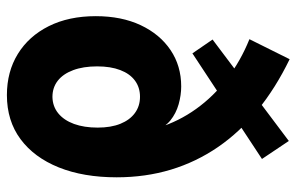

<svg xmlns="http://www.w3.org/2000/svg" viewBox="-173 -687 868 562"><g transform="rotate(90 261.0 -406.0)"><path d="M258.3 7.8Q189.9 7.8 137.9 -24.2Q85.9 -56.2 56.6 -114.7Q27.3 -173.3 27.3 -252.4Q27.3 -327.6 53.7 -383.8Q80.1 -439.9 126.5 -471.2Q172.9 -502.4 232.9 -502.4Q258.3 -502.4 285.2 -494.9Q312 -487.3 332.8 -470.5Q353.5 -453.6 360.4 -426.3L333.5 -457H371.1L354 -435.1Q335.4 -495.1 298.8 -546.1Q262.2 -597.2 210.4 -636.7Q158.7 -676.3 94.7 -702.1L153.3 -819.8Q237.8 -778.8 302.2 -726.3Q366.7 -673.8 410.4 -610.1Q454.1 -546.4 476.6 -472.2Q499 -397.9 499 -313.5Q499 -216.3 470 -144Q440.9 -71.8 387.2 -32Q333.5 7.8 258.3 7.8ZM263.7 -125.5Q291.5 -126 311.8 -142.6Q332 -159.2 342.8 -188.7Q353.5 -218.3 353.5 -257.8Q353.5 -296.9 342.3 -324.5Q331.1 -352.1 310.8 -366.9Q290.5 -381.8 263.2 -381.8Q235.8 -381.8 215.8 -366.9Q195.8 -352.1 185.1 -324Q174.3 -295.9 174.3 -256.3Q174.3 -215.8 185.3 -186.3Q196.3 -156.7 216.3 -141.1Q236.3 -125.5 263.7 -125.5ZM136.2 -535.2 95.7 -594.2 392.6 -817.4 445.3 -738.8Z"/></g></svg>

Font: Reddit Sans Condensed ExtraBold
Style: Regular
Weight: 800
Designer: Stephen Hutchings
Foundry: Reddit
Version: Version 1.014